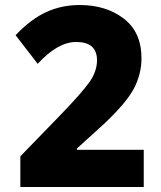

<svg xmlns="http://www.w3.org/2000/svg" viewBox="-20 -744 640 764"><path d="M61 0H552V-148H286V-153L395 -252Q485 -337 514 -394Q543 -451 543 -512Q543 -616 472.5 -670Q402 -724 297 -724Q225 -724 164 -696Q103 -668 42 -604L130 -490Q210 -577 283 -577Q366 -577 366 -504Q366 -460 336 -417.5Q306 -375 221 -287L61 -122Z"/></svg>

Font: Noto Sans Mono Extra
Style: Regular
Weight: 800
Designer: Monotype Design Team
Foundry: Monotype Imaging Inc.
Version: Version 1.900